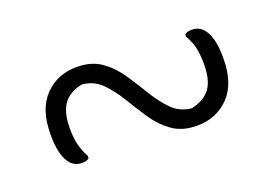

<svg xmlns="http://www.w3.org/2000/svg" viewBox="-49 -543 699 486"><g transform="rotate(-20 300.0 -300.0)"><path d="M416 -178Q376 -178 349.5 -197Q323 -216 304 -244.5Q285 -273 267.5 -302Q250 -331 229 -352Q208 -373 177 -376Q142 -369 126 -346.5Q110 -324 110 -281Q110 -257 114.5 -238Q119 -219 129 -201V-195Q125 -191 119.5 -190Q114 -189 109 -189Q85 -189 72 -213Q59 -237 59 -280V-285Q59 -352 93 -387Q127 -422 179 -422Q219 -422 245.5 -403Q272 -384 291 -355.5Q310 -327 327.5 -298Q345 -269 366 -248Q387 -227 418 -224Q453 -232 469 -254Q485 -276 485 -319Q485 -343 481 -362Q477 -381 466 -399V-405Q470 -409 475.5 -410Q481 -411 486 -411Q510 -411 523 -387Q536 -363 536 -320V-315Q536 -248 502 -213Q468 -178 416 -178Z"/></g></svg>

Font: Recursive Mn Csl St Lt
Style: Regular
Weight: 300
Monospace: yes
Version: Version 1.079;hotconv 1.0.112;makeotfexe 2.5.65598; ttfautoh